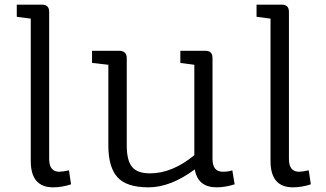

<svg xmlns="http://www.w3.org/2000/svg" viewBox="-20 -790 1397 824"><path d="M191 -739V-108Q191 -53 234 -53Q249 -53 276 -59L285 1Q246 14 208 14Q112 14 112 -99V-710L52 -718V-770H161Q191 -770 191 -739Z M892 -541V-108Q892 -53 936 -53Q961 -53 977 -59L987 1Q946 14 910 14Q829 14 816 -63Q712 14 617.5 14Q523 14 484 -29.5Q445 -73 445 -165V-512L375 -520V-572H490Q524 -572 524 -541V-165Q524 -102 546.5 -74Q569 -46 624 -46Q719 -46 814 -124V-512L754 -520V-572H862Q892 -572 892 -541Z M1220 -739V-108Q1220 -53 1263 -53Q1278 -53 1305 -59L1314 1Q1275 14 1237 14Q1141 14 1141 -99V-710L1081 -718V-770H1190Q1220 -770 1220 -739Z"/></svg>

Font: Fauna One
Style: Regular
Weight: 400
Version: Version 1.001